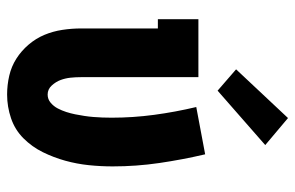

<svg xmlns="http://www.w3.org/2000/svg" viewBox="-165 -657 830 540"><g transform="rotate(90 250.0 -387.0)"><path d="M246 8Q219 8 193 2Q167 -4 145 -18Q123 -32 105.5 -52.5Q88 -73 78 -97Q68 -121 64 -147.5Q60 -174 60 -200V-416H34V-530H197V-200Q197 -185 198.5 -170.5Q200 -156 205 -142.5Q210 -129 220.5 -117.5Q231 -106 246 -106Q259 -106 269 -114.5Q279 -123 285 -134.5Q291 -146 295 -158.5Q299 -171 301.5 -183.5Q304 -196 306 -209Q308 -222 309 -234.5Q310 -247 310.5 -260Q311 -273 311 -286Q311 -346 303 -405.5Q295 -465 281 -524L414 -549Q429 -485 438.5 -420Q448 -355 448 -289Q448 -255 444.5 -221.5Q441 -188 432 -155.5Q423 -123 408 -92.5Q393 -62 369 -38Q345 -14 312.5 -3Q280 8 246 8ZM235 -584 175 -636 312 -782 388 -718Z"/></g></svg>

Font: Iosevka Slab Heavy
Style: Regular
Weight: 900
Monospace: yes
Designer: Belleve Invis
Foundry: Belleve Invis
Version: Version 11.1.0; ttfautohint (v1.8.3)